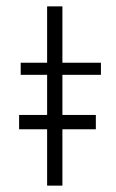

<svg xmlns="http://www.w3.org/2000/svg" viewBox="-20 -583 365 603"><path d="M297 -348V-386H176V-563H128V-386H45V-348H128V-222H40V-177H128V0H176V-177H281V-222H176V-348Z"/></svg>

Font: Sulaf Light
Style: Regular
Weight: 300
Designer: Bandar Raffah (Arabic) and Santiago Orozco (Latin)
Foundry: Caramella and Typemade
Version: Version 1.005;PS 001.005;hotconv 1.0.88;makeotf.lib2.5.64775